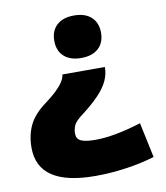

<svg xmlns="http://www.w3.org/2000/svg" viewBox="-84 -600 770 890"><g transform="rotate(-10 301.5 -155.0)"><path d="M424 -270Q424 -236 409.5 -205Q395 -174 364.5 -142Q334 -110 287 -74Q250 -47 242 -28Q234 -9 234 10Q234 35 254.5 45Q275 55 324 55Q368 55 423.5 44.5Q479 34 539 15L574 180Q512 199 438.5 209.5Q365 220 294 220Q24 220 24 40Q24 -18 46 -65Q68 -112 127 -155Q154 -175 175 -194.5Q196 -214 209 -233Q222 -252 224 -270ZM324 -530Q376 -530 405 -503.5Q434 -477 434 -430Q434 -383 405 -356.5Q376 -330 324 -330Q272 -330 243 -356.5Q214 -383 214 -430Q214 -477 243 -503.5Q272 -530 324 -530Z"/></g></svg>

Font: M PLUS 2 Thin Black
Style: Regular
Weight: 900
Version: Version 1.001